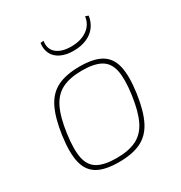

<svg xmlns="http://www.w3.org/2000/svg" viewBox="-166 -811 889 943"><g transform="rotate(-30 278.5 -340.0)"><path d="M304 -492Q382 -492 425 -467Q468 -442 481 -386.5Q494 -331 481 -238Q468 -146 440.5 -91Q413 -36 364 -12Q315 12 238 12Q160 12 117 -13Q74 -38 61 -93.5Q48 -149 61 -242Q74 -334 101.5 -389Q129 -444 178 -468Q227 -492 304 -492ZM304 -469Q236 -469 192 -447.5Q148 -426 123 -375.5Q98 -325 86 -238Q74 -152 84.5 -102.5Q95 -53 132.5 -32Q170 -11 238 -11Q306 -11 350 -32.5Q394 -54 419 -104.5Q444 -155 456 -242Q468 -328 457.5 -377.5Q447 -427 409.5 -448Q372 -469 304 -469ZM451 -692 468 -686Q463 -651 443.5 -625.5Q424 -600 392 -586.5Q360 -573 319 -573Q277 -573 247.5 -587Q218 -601 204.5 -627Q191 -653 196 -688L214 -690Q207 -645 236 -621Q265 -597 319 -597Q373 -597 409 -622Q445 -647 451 -692Z"/></g></svg>

Font: Exo 2 Thin
Style: Italic
Weight: 250
Italic angle: -8°
Designer: Natanael Gama
Foundry: Natanael Gama
Version: Version 2.010